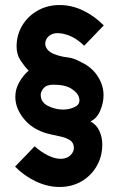

<svg xmlns="http://www.w3.org/2000/svg" viewBox="-20 -731 473 764"><path d="M217 13Q170 13 123 -9Q76 -31 40 -68L118 -149Q142 -127 170 -113Q198 -99 222 -99Q245 -99 259.5 -112.5Q274 -126 274 -142Q274 -162 260 -172Q246 -182 224 -187Q202 -192 177 -197.5Q152 -203 129 -215Q92 -233 66.5 -269.5Q41 -306 41 -346Q41 -377 57 -404.5Q73 -432 94 -450Q78 -466 62 -490Q46 -514 46 -546Q46 -592 68.5 -629.5Q91 -667 130 -689Q169 -711 217 -711Q265 -711 310 -689.5Q355 -668 393 -630L315 -549Q289 -574 266.5 -584.5Q244 -595 224 -598Q197 -602 181 -592Q165 -582 161 -566Q157 -550 168 -535Q179 -520 206 -512Q227 -505 250.5 -502.5Q274 -500 304 -483Q345 -464 368.5 -428Q392 -392 392 -352Q392 -321 378.5 -290Q365 -259 340 -248Q364 -235 375.5 -210Q387 -185 387 -156Q387 -109 365 -70.5Q343 -32 304.5 -9.5Q266 13 217 13ZM231 -295Q259 -295 280.5 -307Q302 -319 294 -344Q290 -361 265 -377.5Q240 -394 193 -394Q165 -394 153.5 -380Q142 -366 142 -354Q142 -324 171 -309.5Q200 -295 231 -295Z"/></svg>

Font: Kulim Park
Style: Bold
Weight: 700
Designer: Noponies / Dale Sattler
Foundry: Noponies
Version: Version 1.000; ttfautohint (v1.8.3)